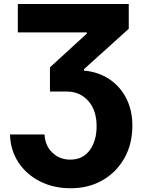

<svg xmlns="http://www.w3.org/2000/svg" viewBox="-20 -748 728 983"><path d="M31.2 -59.6H208Q210.9 -2 248.3 33.7Q285.6 69.3 339.8 69.3Q403.8 69.3 439.2 21.2Q474.6 -26.9 474.6 -101.1Q474.6 -184.1 431.6 -231.7Q388.7 -279.3 322.3 -279.3H235.8V-403.3L424.8 -576.2V-582H71.3V-727.5H639.2V-600.6L409.7 -393.6V-386.7Q484.4 -379.9 540.3 -342.3Q596.2 -304.7 627 -243.7Q657.7 -182.6 657.7 -104.5Q657.7 -11.2 617.2 61Q576.7 133.3 505.4 174.6Q434.1 215.8 341.8 215.8Q253.9 215.8 184.3 180.4Q114.7 145 74 82.8Q33.2 20.5 31.2 -59.6Z"/></svg>

Font: Inter Extra Bold
Style: Regular
Weight: 800
Designer: Rasmus Andersson
Foundry: rsms
Version: Version 4.000;git-3c8e0fc